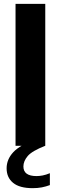

<svg xmlns="http://www.w3.org/2000/svg" viewBox="-20 -760 317 1001"><path d="M61 0V-740H216V0ZM150.5 221Q82 221 48.2 193.2Q14.5 165.5 14.5 117.5Q14.5 71 49.2 33.5Q84 -4 172.5 -36.5L216 0Q147 27 124.5 53.5Q102 80 102 108Q102 158 170.5 158Q185 158 202.2 154.8Q219.5 151.5 240 143V205Q220 212.5 198.2 216.8Q176.5 221 150.5 221Z"/></svg>

Font: Encode Sans SemiCondensed SemiCondensed
Style: Bold
Weight: 700
Width: 4
Designer: Multiple Designers
Foundry: Impallari Type
Version: Version 3.000; ttfautohint (v1.8.3) -l 8 -r 50 -G 200 -x 14 